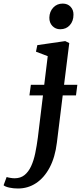

<svg xmlns="http://www.w3.org/2000/svg" viewBox="-141 -795 459 1070"><path d="M-41 255.5Q-66.5 255.5 -89.2 250.5Q-112 245.5 -121 237.5L-104 191.5Q-97 194 -83.8 196.2Q-70.5 198.5 -59.5 198.5Q-26.5 198.5 -4.2 180.5Q18 162.5 32.5 131Q47 99.5 55.5 58.2Q64 17 70 -29L98.5 -263.5H23L31 -322.5H105.5L125 -482L59.5 -507L67 -543.5L222.5 -566L245 -555L216 -322.5H290L282.5 -263.5H208.5L176 0Q166 81.5 135.8 138.5Q105.5 195.5 60.2 225.5Q15 255.5 -41 255.5ZM194.5 -632Q168.5 -632 151 -650.2Q133.5 -668.5 134 -697Q135 -730.5 155.8 -752.8Q176.5 -775 208.5 -775Q236 -775 252.5 -757.2Q269 -739.5 268.5 -713Q268.5 -677.5 248.2 -654.8Q228 -632 194.5 -632Z"/></svg>

Font: Merriweather 20pt Medium
Style: Italic
Weight: 500
Italic angle: -7.8°
Version: Version 2.101